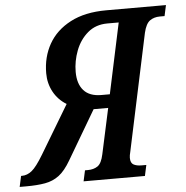

<svg xmlns="http://www.w3.org/2000/svg" viewBox="-106 -764 788 814"><g transform="rotate(-5 287.5 -357.0)"><path d="M-55 0 -45 -46H-41Q-19 -46 1 -62Q21 -78 51 -128L174 -333Q138 -355 118.5 -391Q99 -427 99 -470Q99 -539 130 -594Q161 -649 223 -681.5Q285 -714 376 -714H630L620 -668H600Q575 -668 557.5 -655.5Q540 -643 531 -605L425 -107Q421 -92 421 -82Q421 -60 434 -53Q447 -46 467 -46H488L478 0H217L227 -46H239Q264 -46 281 -57.5Q298 -69 306 -107L348 -301H286L164 -94Q139 -51 113 -31.5Q87 -12 53.5 -6Q20 0 -28 0ZM324 -358H360L424 -658H376Q326 -658 292 -629Q258 -600 241 -555.5Q224 -511 224 -465Q224 -414 249 -386Q274 -358 324 -358Z"/></g></svg>

Font: Noto Serif ExtraCondensed SemiBold
Style: Italic
Weight: 600
Width: 2
Italic angle: -12°
Designer: Monotype Design Team
Foundry: Monotype Imaging Inc.
Version: Version 2.013